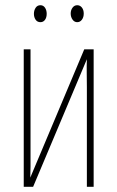

<svg xmlns="http://www.w3.org/2000/svg" viewBox="-20 -716 450 736"><path d="M71 0V-527H97V-123Q97 -101 97 -78Q97 -55 96 -35L303 -527H339V0H313V-382Q313 -408 312.5 -436Q312 -464 313 -489L107 0ZM110 -663Q110 -676 116.5 -686Q123 -696 135 -696Q146 -696 152.5 -686.5Q159 -677 159 -663Q159 -649 152.5 -640Q146 -631 135 -631Q123 -631 116.5 -640.5Q110 -650 110 -663ZM251 -664Q251 -677 258 -686.5Q265 -696 276 -696Q287 -696 294 -687Q301 -678 301 -664Q301 -650 294 -640.5Q287 -631 276 -631Q265 -631 258 -641Q251 -651 251 -664Z"/></svg>

Font: Noto Sans ExtraCondensed Thin
Style: Regular
Weight: 100
Width: 2
Designer: Monotype Design Team
Foundry: Monotype Imaging Inc.
Version: Version 2.013; ttfautohint (v1.8.4.7-5d5b)